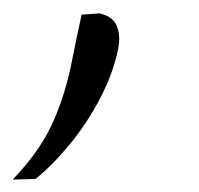

<svg xmlns="http://www.w3.org/2000/svg" viewBox="-64 -118 304 294"><path d="M-44.5 157Q-5 115.5 14.2 75.2Q33.5 35 44.5 -16.5Q48.5 -36 52.5 -56Q56.5 -75.5 61 -95.5L88 -97.5Q108 -93.5 114.5 -79Q118.5 -70 118.5 -58.5Q118.5 -51 117 -43Q109 -5 89.2 32.8Q69.5 70.5 43.2 102.5Q17 134.5 -9.5 156Z"/></svg>

Font: Heraclito ExtraLight
Style: Italic
Weight: 200
Italic angle: -12°
Designer: Kostas Bartsokas (font) & Cristiano Sobral (main changes)
Foundry: Kostas Bartsokas (font) & Cristiano Sobral (main changes)
Version: Version 1.00;July 8, 2020;FontCreator 13.0.0.2655 64-bit